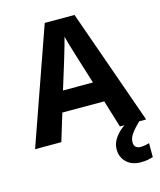

<svg xmlns="http://www.w3.org/2000/svg" viewBox="-137 -814 963 1152"><g transform="rotate(-15 345.0 -238.5)"><path d="M526.9 0 475.1 -169.9H214.8L163.1 0H0L252 -716.8H437L689.9 0ZM439 -296.9 387.2 -462.9Q382.3 -479.5 374.3 -505.6Q366.2 -531.7 358.2 -558.8Q350.1 -585.9 345.2 -606Q340.3 -585.9 331.8 -556.4Q323.2 -526.9 315.4 -500.5Q307.6 -474.1 304.2 -462.9L252.9 -296.9ZM575.2 110.8Q575.2 131.3 586.2 141.1Q597.2 150.9 614.3 150.9Q629.9 150.9 645.3 147.9Q660.6 145 669.9 142.1V229Q654.3 233.4 636.2 236.8Q618.2 240.2 594.2 240.2Q538.1 240.2 505.1 208.7Q472.2 177.2 472.2 127.9Q472.2 98.6 486.8 72Q501.5 45.4 526.4 22.7Q551.3 0 582 -17.1L647 0Q613.3 32.2 594.2 58.8Q575.2 85.4 575.2 110.8Z"/></g></svg>

Font: Wonky
Style: Regular
Weight: 400
Designer: Monotype Design Team
Foundry: Monotype Imaging Inc.
Version: Version 3.000